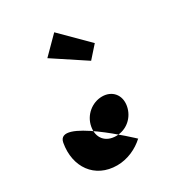

<svg xmlns="http://www.w3.org/2000/svg" viewBox="-279 -1459 1584 1678"><g transform="rotate(-30 512.5 -619.5)"><path d="M516 -1261 351 -1095 671 -884 776 -1002ZM102 -385C142 -610 688 -88 688 -88H685C617 -25 518 22 413 22C188 22 62 -160 102 -385ZM384 -385C365 -280 425 -205 533 -205C637 -205 725 -280 744 -385C763 -491 696 -566 597 -566C496 -566 403 -491 384 -385Z"/></g></svg>

Font: Hussar Dziwak
Style: Kur
Weight: 400
Version: Version 1.022